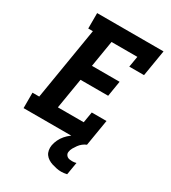

<svg xmlns="http://www.w3.org/2000/svg" viewBox="-227 -848 1054 1185"><g transform="rotate(30 300.0 -255.5)"><path d="M7 0V-110H55L140 -625H107V-735H580L549 -548H444L457 -625H273L242 -437H439L421 -327H224L188 -110H372L385 -187H490L459 0ZM404 224Q387 224 370 220.5Q353 217 337 212Q321 207 307 198Q293 189 284 176.5Q275 164 272 147Q269 130 272 112Q276 91 285.5 71Q295 51 310 33.5Q325 16 343.5 2.5Q362 -11 382 -21Q402 -31 423.5 -37Q445 -43 466 -44L459 0Q444 6 431.5 16Q419 26 409.5 39Q400 52 392 66Q384 80 382 95Q380 104 384 112.5Q388 121 395 126Q402 131 411.5 132.5Q421 134 430 134Q438 134 445 133Q452 132 459 130L444 219Q434 221 424 222.5Q414 224 404 224Z"/></g></svg>

Font: Iosevka HT Extrabold Extended
Style: Italic
Weight: 800
Width: 7
Italic angle: -9°
Monospace: yes
Designer: Belleve Invis
Foundry: Belleve Invis
Version: Version 32.3.0; ttfautohint (v1.8.4)